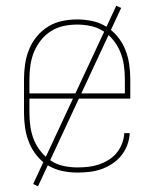

<svg xmlns="http://www.w3.org/2000/svg" viewBox="-20 -596 540 672"><path d="M251 8Q224 8 198 2.5Q172 -3 149 -16.5Q126 -30 109 -51Q92 -72 82 -96.5Q72 -121 68 -147.5Q64 -174 64 -200V-320Q64 -346 68 -372.5Q72 -399 82 -423.5Q92 -448 109 -468.5Q126 -489 148.5 -503Q171 -517 197.5 -522.5Q224 -528 250 -528Q276 -528 302.5 -522.5Q329 -517 351.5 -503Q374 -489 391 -468.5Q408 -448 418 -423.5Q428 -399 432 -372.5Q436 -346 436 -320V-251H83V-200Q83 -176 86.5 -152Q90 -128 99 -106Q108 -84 123.5 -65Q139 -46 159 -33Q179 -20 203 -15Q227 -10 251 -10Q270 -10 288.5 -12Q307 -14 325 -20Q343 -26 359.5 -36Q376 -46 388 -60.5Q400 -75 407 -93Q414 -111 415 -130H434Q433 -109 425.5 -88.5Q418 -68 404.5 -51.5Q391 -35 373 -23Q355 -11 335 -4Q315 3 293.5 5.5Q272 8 251 8ZM83 -269H417V-320Q417 -344 413.5 -368Q410 -392 401 -414Q392 -436 377 -455Q362 -474 341.5 -487Q321 -500 297.5 -505Q274 -510 250 -510Q226 -510 202.5 -505Q179 -500 158.5 -487Q138 -474 123 -455Q108 -436 99 -414Q90 -392 86.5 -368Q83 -344 83 -320ZM113 56 96 48 387 -576 404 -568Z"/></svg>

Font: Iosevka Thin
Style: Regular
Weight: 100
Monospace: yes
Designer: Belleve Invis
Foundry: Belleve Invis
Version: Version 32.5.0; ttfautohint (v1.8.4)